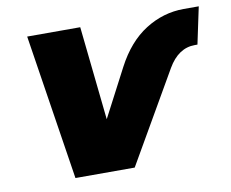

<svg xmlns="http://www.w3.org/2000/svg" viewBox="-65 -621 843 702"><g transform="rotate(-10 357.0 -270.0)"><path d="M161 0 77 -540H274L311 -192L404 -370Q449 -456 515.5 -498Q582 -540 658 -540H714L685 -403H675Q614 -403 575 -336L381 0Z"/></g></svg>

Font: Geist Black
Style: Italic
Weight: 900
Italic angle: -12°
Designer: Basement.studio, Andrés Briganti, Mateo Zaragoza
Foundry: Basement.studio, Vercel, Andrés Briganti, Guido Ferreyra, Mateo Zaragoza
Version: Version 1.500; ttfautohint (v1.8.4.7-5d5b)